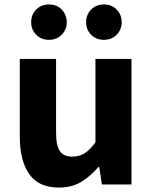

<svg xmlns="http://www.w3.org/2000/svg" viewBox="-20 -829 686 863"><path d="M245 14Q153 14 111 -47Q69 -108 69 -214V-564H232V-234Q232 -173 249.5 -149Q267 -125 304 -125Q336 -125 360 -140Q384 -155 409 -189V-564H571V0H438L426 -79H423Q387 -37 345 -11.5Q303 14 245 14ZM200 -650Q165 -650 142.5 -673Q120 -696 120 -729Q120 -763 142.5 -786Q165 -809 200 -809Q235 -809 257.5 -786Q280 -763 280 -729Q280 -696 257.5 -673Q235 -650 200 -650ZM447 -650Q412 -650 389.5 -673Q367 -696 367 -729Q367 -763 389.5 -786Q412 -809 447 -809Q482 -809 504.5 -786Q527 -763 527 -729Q527 -696 504.5 -673Q482 -650 447 -650Z"/></svg>

Font: Noto Sans KR ExtraBold
Style: Regular
Weight: 800
Designer: Ryoko NISHIZUKA  (kana, bopomofo & ideographs); Paul D. Hunt (Latin, Greek & Cyrillic); Sandoll Communications , Soo-you
Foundry: Adobe
Version: Version 2.004-H2;hotconv 1.0.118;makeotfexe 2.5.65603